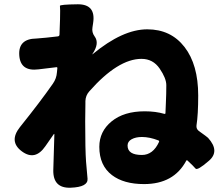

<svg xmlns="http://www.w3.org/2000/svg" viewBox="-20 -824 1040 897"><path d="M310 53Q227 56 229 -30L234 -196Q234 -201 231 -197L192 -141Q144 -71 82 -117Q20 -163 73 -230Q170 -351 227 -433Q244 -457 246 -486L248 -506Q248 -511 243 -510L160 -500Q75 -489 70 -566Q65 -643 150 -644Q157 -644 196 -648L250 -654Q258 -655 258 -663L259 -693Q261 -734 261 -775Q261 -790 260 -796.5Q259 -803 344 -804Q429 -804 415 -716L412 -696Q408 -673 422 -654Q446 -622 412 -572Q409 -568 413 -571Q553 -687 668 -687Q778 -687 842 -604.5Q906 -522 906 -378Q906 -289 898 -238Q896 -222 909 -212Q947 -185 952 -180Q1009 -117 955 -72Q902 -26 893.5 -36.5Q885 -47 856 -74Q852 -77 850 -73Q792 36 653 36Q558 36 503 -6Q444 -51 444 -138Q444 -210 501.5 -257Q559 -304 656 -304Q707 -304 748 -292Q753 -291 753 -296L755 -344Q757 -385 757 -426Q757 -458 726 -503.5Q695 -549 641 -549Q531 -549 397 -397Q380 -378 379 -352V-339Q378 -298 378 -257Q378 -124 382 -69Q385 -28 389 11Q392 50 310 53ZM643 -100Q695 -100 723 -161Q725 -166 720 -168Q679 -184 643 -184Q614 -184 595 -173.5Q576 -163 576 -144Q576 -100 643 -100Z"/></svg>

Font: Resource Han Rounded KR Heavy
Style: Regular
Weight: 900
Designer: Cyano Hao (round all glyphs); Ryoko NISHIZUKA 西塚涼子 (kana, bopomofo & ideographs); Paul D. Hunt (Latin, Greek & Cyrillic)
Foundry: Cyano Hao
Version: 0.990